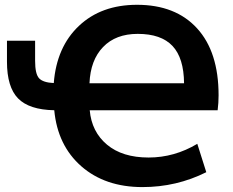

<svg xmlns="http://www.w3.org/2000/svg" viewBox="-20 -761 961 793"><path d="M202.1 -418Q213.9 -567.4 306.2 -654.3Q398.4 -741.2 545.9 -741.2Q705.1 -741.2 793.9 -644Q882.8 -546.9 882.8 -367.2Q882.8 -335.9 878.9 -305.7H350.6Q358.4 -216.8 421.9 -163.6Q485.4 -110.4 593.8 -110.4Q700.2 -110.4 794.9 -167L832 -49.8Q709 11.7 568.4 11.7Q414.1 11.7 315.9 -74.2Q217.8 -160.2 204.1 -305.7Q100.6 -307.6 54.7 -354.5Q8.8 -401.4 8.8 -505.9V-592.8H125V-509.8Q125 -455.1 141.6 -437.5Q158.2 -419.9 202.1 -418ZM349.6 -417H740.2Q739.3 -521.5 692.4 -571.3Q645.5 -621.1 548.8 -621.1Q458 -621.1 405.8 -566.9Q353.5 -512.7 349.6 -417Z"/></svg>

Font: Gen Shin Gothic Bold
Style: Bold
Weight: 700
Designer: [Source Han Sans]
Ryoko NISHIZUKA  (kana & ideographs); Paul D. Hunt (Latin, Greek & Cyrillic); Wenlong ZHANG  (bopomofo
Version: Version 1.002.20150607